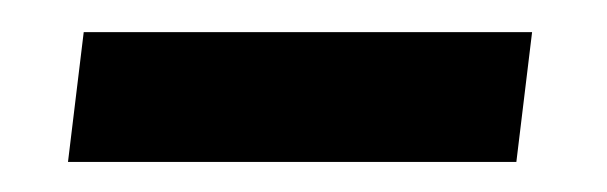

<svg xmlns="http://www.w3.org/2000/svg" viewBox="-20 -311 386 122"><path d="M23.2 -208.1 33.2 -290.6H318.1L308.1 -208.1Z"/></svg>

Font: Platypi Light
Style: Regular
Weight: 300
Designer: David Sargent
Foundry: Bolt Cutter Type
Version: Version 1.200